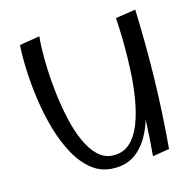

<svg xmlns="http://www.w3.org/2000/svg" viewBox="-111 -883 1030 1007"><g transform="rotate(-15 404.0 -379.5)"><path d="M390 8Q322 8 271.5 -31Q221 -70 185 -135.5Q149 -201 126 -282Q103 -363 91 -447.5Q79 -532 76 -609.5Q73 -687 77 -744L187 -762Q184 -743 182.5 -695.5Q181 -648 183.5 -583.5Q186 -519 194.5 -447.5Q203 -376 218.5 -307Q234 -238 259 -181.5Q284 -125 320 -91.5Q356 -58 404 -58Q457 -58 493 -91.5Q529 -125 551.5 -182.5Q574 -240 586 -312Q598 -384 602 -461.5Q606 -539 605 -614Q604 -689 600 -750L657 -582Q656 -533 653.5 -471Q651 -409 643 -342.5Q635 -276 618 -213.5Q601 -151 571.5 -101Q542 -51 498 -21.5Q454 8 390 8ZM600 0Q609 -104 612.5 -194.5Q616 -285 615.5 -371.5Q615 -458 611 -550.5Q607 -643 600 -750L709 -767Q712 -674 713 -583.5Q714 -493 712 -401Q710 -309 705 -213.5Q700 -118 691 -15Z"/></g></svg>

Font: Marhey Light Light
Style: Regular
Weight: 300
Version: Version 1.000